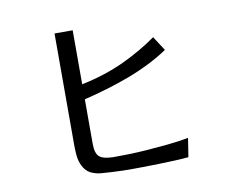

<svg xmlns="http://www.w3.org/2000/svg" viewBox="-75 -743 1150 896"><g transform="rotate(-10 500.0 -295.0)"><path d="M750 39Q719 42 682 43.5Q645 45 607.5 46Q570 47 535 47.5Q500 48 473 48Q460 48 437 47.5Q414 47 389 45.5Q364 44 341.5 42.5Q319 41 309 37Q283 30 269 15.5Q255 1 247 -19Q239 -39 237 -62Q235 -85 235 -110V-638H321V-382Q435 -406 523.5 -447.5Q612 -489 685 -541L729 -473Q689 -446 640.5 -421.5Q592 -397 539 -377Q486 -357 430.5 -340.5Q375 -324 321 -311V-100Q321 -55 339 -39Q357 -23 405 -22Q435 -22 477 -23Q519 -24 566 -27.5Q613 -31 664.5 -36Q716 -41 764 -50Z"/></g></svg>

Font: NanumGothicCoding
Style: Regular
Weight: 400
Monospace: yes
Designer: Kwon Bruce; Nicolas Noh; Sung-woo Choi; Go-un Cha; Soo-hyun Park;
Foundry: NHN Corporation
Version: Version 2.000;PS 1;hotconv 1.0.49;makeotf.lib2.0.14853